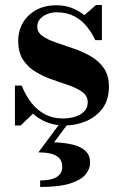

<svg xmlns="http://www.w3.org/2000/svg" viewBox="-20 -490 492 765"><path d="M39.5 10V-149H66.5Q82.5 -108.5 106.2 -79Q130 -49.5 161 -33.8Q192 -18 229 -18Q257 -18 279.8 -25.2Q302.5 -32.5 316 -46.8Q329.5 -61 329.5 -82Q329.5 -107 309.5 -122.2Q289.5 -137.5 258 -148.8Q226.5 -160 191 -172Q155.5 -184 124 -202.5Q92.5 -221 72.5 -250.8Q52.5 -280.5 52.5 -327.5Q52.5 -367 71 -399Q89.5 -431 123.8 -450Q158 -469 205 -469Q238.5 -469 266.2 -458.2Q294 -447.5 316 -429.5L362.5 -470H386V-330H359.5Q346.5 -359 326 -384.2Q305.5 -409.5 276 -425.2Q246.5 -441 206 -441Q186 -441 168.2 -434Q150.5 -427 139.5 -414.2Q128.5 -401.5 128.5 -384Q128.5 -361 149.2 -346.5Q170 -332 202.5 -320.8Q235 -309.5 271.5 -297.2Q308 -285 340.5 -266.5Q373 -248 393.5 -218.8Q414 -189.5 414 -144.5Q414 -92.5 388.5 -58.2Q363 -24 322.5 -7Q282 10 237 10Q200 10 168.2 -2.2Q136.5 -14.5 111 -37L62.5 10ZM140 255V229Q184.5 229 206.2 215Q228 201 228 175.5Q228 151 214.5 138.5Q201 126 179.5 121.5Q158 117 133 117L221 -1.5H254L195.5 77Q240.5 78.5 272.8 87Q305 95.5 322 112.8Q339 130 339 158Q339 183 320.8 205.2Q302.5 227.5 259 241.2Q215.5 255 140 255Z"/></svg>

Font: Bodoni Moda SC 9pt
Style: Bold
Weight: 700
Designer: Owen Earl
Foundry: indestructible type
Version: Version 2.005